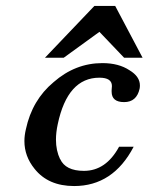

<svg xmlns="http://www.w3.org/2000/svg" viewBox="-20 -625 499 645"><path d="M194 -431H131L297 -605H367L459 -431H397L314 -518ZM429 -132Q360 0 229 0Q142 0 96 -58Q62 -100 62 -151Q62 -170 67 -191Q88 -289 160 -349Q233 -413 324 -413Q379 -413 415 -389Q450 -368 450 -338Q450 -332 449 -327Q439 -282 397 -282Q355 -282 355 -317Q355 -320 355 -322L356 -336Q356 -364 314 -364Q207 -364 174 -208Q168 -180 168 -156Q168 -119 182 -90V-91Q200 -51 262 -51Q336 -51 380 -132Z"/></svg>

Font: New Athena Unicode
Style: Bold Italic
Weight: 700
Designer: J. Rusten 1997; rev. by R. Hancock 2001, 2002, rev. by D. Mastronarde 2002-2021
Foundry: Society for Classical Studies (formerly American Philological Association)
Version: Version 5.008